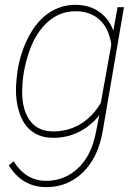

<svg xmlns="http://www.w3.org/2000/svg" viewBox="-20 -558 577 791"><path d="M52.7 -269.5Q66.4 -349.1 100.8 -412.1Q135.3 -475.1 184.1 -506.6Q232.9 -538.1 290.5 -538.1Q347.7 -538.1 388.4 -509.5Q429.2 -481 446.8 -431.6L464.4 -528.3H490.7L403.3 -18.6Q384.8 90.3 322 151.6Q259.3 212.9 171.4 212.9Q71.3 212.9 16.1 123L36.1 106.4Q86.4 187 169.9 187Q246.1 187 301 135.5Q356 84 374.5 -9.8L389.2 -83.5Q354 -39.1 305.4 -14.6Q256.8 9.8 199.7 9.8Q147.9 9.8 112.8 -15.9Q77.6 -41.5 60.8 -91.1Q43.9 -140.6 45.9 -200.2Q46.9 -228 52.7 -269.5ZM72.3 -207.5Q65.9 -118.7 98.9 -67.6Q131.8 -16.6 198.7 -16.6Q261.7 -16.6 312.5 -47.6Q363.3 -78.6 395.5 -134.8L438.5 -374.5Q428.7 -441.4 390.4 -476.6Q352.1 -511.7 290.5 -511.7Q228 -511.7 179.2 -469.7Q130.4 -427.7 103.5 -354.5Q76.7 -281.2 72.3 -207.5Z"/></svg>

Font: Roboto Thin
Style: Italic
Weight: 250
Italic angle: -12°
Designer: Google
Version: Version 2.134; 2016